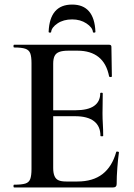

<svg xmlns="http://www.w3.org/2000/svg" viewBox="-20 -821 587 841"><path d="M476 0H42Q39 0 39 -6Q39 -12 42 -12Q75 -12 91 -17Q107 -22 112.5 -37Q118 -52 118 -81V-544Q118 -573 112.5 -587.5Q107 -602 91 -607.5Q75 -613 42 -613Q39 -613 39 -619Q39 -625 42 -625H458Q468 -625 468 -616L470 -486Q470 -484 465 -483.5Q460 -483 458 -486Q447 -543 412 -571Q377 -599 320 -599H279Q254 -599 239.5 -593.5Q225 -588 219 -575.5Q213 -563 213 -542V-85Q213 -64 218.5 -50.5Q224 -37 236 -31.5Q248 -26 270 -26H319Q387 -26 429 -58.5Q471 -91 489 -155Q490 -158 495.5 -157Q501 -156 501 -154Q497 -126 494 -87Q491 -48 491 -15Q491 0 476 0ZM420 -226Q420 -268 392 -290Q364 -312 308 -312H168V-338H309Q365 -338 392 -357Q419 -376 419 -412Q419 -415 424.5 -415Q430 -415 430 -412Q430 -380 429.5 -362Q429 -344 429 -325Q429 -301 430.5 -277.5Q432 -254 432 -226Q432 -224 426 -224Q420 -224 420 -226ZM204 -681Q204 -678 198.5 -678Q193 -678 193 -682Q198 -801 296 -801Q393 -801 398 -682Q398 -678 392.5 -678Q387 -678 387 -681Q385 -701 358.5 -718.5Q332 -736 296 -736Q258 -736 232 -718.5Q206 -701 204 -681Z"/></svg>

Font: Cormorant Light SemiBold
Style: Regular
Weight: 600
Version: Version 4.000